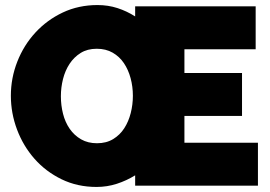

<svg xmlns="http://www.w3.org/2000/svg" viewBox="-20 -735 1070 760"><path d="M1001 -170V0H515V-41Q481 -20 442.5 -7.5Q404 5 362 5Q286 5 223.5 -25.5Q161 -56 116.5 -106.5Q72 -157 47.5 -222Q23 -287 23 -356Q23 -426 48.5 -491Q74 -556 120 -606Q166 -656 228.5 -685.5Q291 -715 366 -715Q408 -715 445 -703Q482 -691 515 -670V-710H992V-540H710V-446H938V-276H710V-170ZM364 -168Q401 -168 428 -184.5Q455 -201 472 -227.5Q489 -254 497.5 -287.5Q506 -321 506 -356Q506 -392 497 -425.5Q488 -459 470.5 -485Q453 -511 426 -526.5Q399 -542 363 -542Q326 -542 299.5 -525.5Q273 -509 255.5 -482.5Q238 -456 229.5 -422.5Q221 -389 221 -354Q221 -318 229.5 -284.5Q238 -251 256 -225Q274 -199 301 -183.5Q328 -168 364 -168Z"/></svg>

Font: Raleway
Style: Heavy
Weight: 900
Designer: Matt McInerney, Pablo Impallari, Rodrigo Fuenzalida
Foundry: Matt McInerney, Pablo Impallari, Rodrigo Fuenzalida
Version: Version 2.001; ttfautohint (v0.8) -G 200 -r 50